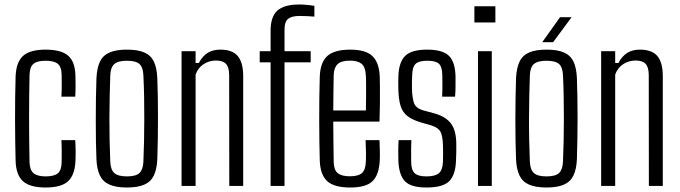

<svg xmlns="http://www.w3.org/2000/svg" viewBox="-20 -828 3026 855"><path d="M253.5 -397.5Q254.5 -415 254.8 -431.8Q255 -448.5 254.8 -464.5Q254.5 -480.5 254.5 -495Q254 -530.5 237.2 -544Q220.5 -557.5 183 -557.5Q145 -557.5 128.8 -543.5Q112.5 -529.5 111.5 -494Q110.5 -447.5 110 -400Q109.5 -352.5 109.5 -303.8Q109.5 -255 110 -205.5Q110.5 -156 111.5 -106Q112.5 -70.5 129.8 -56.5Q147 -42.5 183.5 -42.5Q221 -42.5 237.5 -56.2Q254 -70 254.5 -106.5Q254.5 -129 254.8 -151.8Q255 -174.5 253.5 -204H315Q316.5 -183 316.8 -156.2Q317 -129.5 316 -111.5Q313.5 -49 283.2 -21Q253 7 183.5 7Q113 7 82.2 -21Q51.5 -49 49.5 -111.5Q48.5 -151 47.8 -197.5Q47 -244 47 -294.2Q47 -344.5 47.5 -393.8Q48 -443 49.5 -487.5Q52 -551.5 82.8 -579.2Q113.5 -607 183 -607Q253 -607 284 -579.5Q315 -552 316 -489Q316.5 -467.5 316.5 -444Q316.5 -420.5 315 -397.5Z M545 7Q497 7 467.8 -5.8Q438.5 -18.5 425 -46.2Q411.5 -74 409.5 -118.5Q408 -152 407.2 -196.8Q406.5 -241.5 406.5 -291Q406.5 -340.5 407.2 -389.5Q408 -438.5 409.5 -480.5Q412 -526.5 425.2 -554Q438.5 -581.5 467.8 -594.2Q497 -607 545 -607Q594 -607 623 -594.2Q652 -581.5 665.2 -553.8Q678.5 -526 680.5 -480.5Q682 -443 682.8 -398Q683.5 -353 683.5 -304.8Q683.5 -256.5 682.8 -209.2Q682 -162 680.5 -118.5Q678.5 -74 665 -46.2Q651.5 -18.5 622.5 -5.8Q593.5 7 545 7ZM545 -42.5Q586 -42.5 601.5 -58Q617 -73.5 618.5 -107.5Q620.5 -153 621.5 -200.5Q622.5 -248 622.5 -296.8Q622.5 -345.5 621.8 -394.8Q621 -444 618.5 -493Q617 -529 600.8 -543.2Q584.5 -557.5 545 -557.5Q505.5 -557.5 488.8 -542.5Q472 -527.5 471 -491Q469.5 -448.5 468.5 -401.8Q467.5 -355 467.2 -305.8Q467 -256.5 468 -206.8Q469 -157 471 -109Q472.5 -72.5 489 -57.5Q505.5 -42.5 545 -42.5Z M788.5 0V-600H851V-547.5H865.5Q881 -577.5 904.2 -592.2Q927.5 -607 961.5 -607Q1014 -607 1038.2 -579Q1062.5 -551 1063 -491V0H1001L1000.5 -495Q1000 -529 986.2 -543.8Q972.5 -558.5 941.5 -558.5Q911 -558.5 886.2 -542Q861.5 -525.5 851 -496V0Z M1185 0V-550.5H1136.5V-600H1185V-689.5Q1184.5 -752.5 1214.5 -780.2Q1244.5 -808 1313 -808Q1327 -808 1346.2 -806.2Q1365.5 -804.5 1380 -802V-754Q1367 -755 1350.5 -756Q1334 -757 1314.5 -757Q1279.5 -757 1263 -744.2Q1246.5 -731.5 1247 -693V-600H1363.5V-550.5H1247V0Z M1539.5 7Q1468.5 7 1437.5 -21Q1406.5 -49 1404 -112Q1403 -151 1402.2 -197.8Q1401.5 -244.5 1401.5 -294.2Q1401.5 -344 1402 -393.2Q1402.5 -442.5 1404 -487Q1406.5 -551.5 1438.2 -579.2Q1470 -607 1539 -607Q1608.5 -607 1638.2 -578.5Q1668 -550 1671 -489.5Q1671.5 -478 1671.8 -444.8Q1672 -411.5 1671.8 -368.8Q1671.5 -326 1670 -286.5H1464Q1464 -242 1464.8 -196.8Q1465.5 -151.5 1466 -106Q1467 -70.5 1484.2 -56.8Q1501.5 -43 1537.5 -43Q1575 -43 1591.2 -56.8Q1607.5 -70.5 1609 -106Q1610 -121 1609.8 -148.8Q1609.5 -176.5 1608 -204H1670Q1671 -184.5 1671.5 -156.2Q1672 -128 1671 -112Q1667.5 -48.5 1638.5 -20.8Q1609.5 7 1539.5 7ZM1464 -336H1609.5Q1610 -367.5 1610.2 -399.8Q1610.5 -432 1610.2 -457.8Q1610 -483.5 1609 -494Q1607 -530 1590 -544Q1573 -558 1539 -558Q1499.5 -558 1483.2 -542Q1467 -526 1466 -494Q1465.5 -456 1464.8 -416.2Q1464 -376.5 1464 -336Z M1879 7Q1810 7 1783.2 -21Q1756.5 -49 1754 -111.5Q1753.5 -135.5 1753.5 -156.8Q1753.5 -178 1755 -204H1812Q1810.5 -173.5 1810.8 -149Q1811 -124.5 1811 -106Q1811.5 -70.5 1826.8 -56.5Q1842 -42.5 1879 -42.5Q1917.5 -42.5 1934.2 -56.5Q1951 -70.5 1952.5 -106.5Q1953 -121.5 1953 -134Q1953 -146.5 1953 -158.2Q1953 -170 1952.5 -182.5Q1951 -222.5 1941.8 -240.8Q1932.5 -259 1902.5 -269L1852 -283.5Q1815 -295 1794 -311.5Q1773 -328 1764.2 -355.2Q1755.5 -382.5 1754 -426.5Q1753.5 -447 1753.5 -460Q1753.5 -473 1754 -488Q1756 -551 1784.2 -579Q1812.5 -607 1882.5 -607Q1950.5 -607 1978.8 -579.8Q2007 -552.5 2008.5 -487.5Q2008.5 -476.5 2008.5 -447.5Q2008.5 -418.5 2006.5 -397.5H1949Q1950 -415 1950 -433Q1950 -451 1950 -467Q1950 -483 1949.5 -495Q1949 -530.5 1934.8 -544Q1920.5 -557.5 1882.5 -557.5Q1846 -557.5 1831.2 -544Q1816.5 -530.5 1815.5 -494Q1815 -483 1814.5 -466.5Q1814 -450 1814.5 -433.5Q1815.5 -394 1823.2 -370.2Q1831 -346.5 1864.5 -336.5L1913 -323.5Q1964.5 -309.5 1988.2 -278Q2012 -246.5 2012 -183.5Q2012 -162.5 2011.8 -147.2Q2011.5 -132 2010.5 -110.5Q2008 -48 1979.8 -20.5Q1951.5 7 1879 7Z M2092.5 -728V-800H2186V-728ZM2108.5 0V-600H2170V0Z M2413.5 7Q2365.5 7 2336.2 -5.8Q2307 -18.5 2293.5 -46.2Q2280 -74 2278 -118.5Q2276.5 -152 2275.8 -196.8Q2275 -241.5 2275 -291Q2275 -340.5 2275.8 -389.5Q2276.5 -438.5 2278 -480.5Q2280.5 -526.5 2293.8 -554Q2307 -581.5 2336.2 -594.2Q2365.5 -607 2413.5 -607Q2462.5 -607 2491.5 -594.2Q2520.5 -581.5 2533.8 -553.8Q2547 -526 2549 -480.5Q2550.5 -443 2551.2 -398Q2552 -353 2552 -304.8Q2552 -256.5 2551.2 -209.2Q2550.5 -162 2549 -118.5Q2547 -74 2533.5 -46.2Q2520 -18.5 2491 -5.8Q2462 7 2413.5 7ZM2413.5 -42.5Q2454.5 -42.5 2470 -58Q2485.5 -73.5 2487 -107.5Q2489 -153 2490 -200.5Q2491 -248 2491 -296.8Q2491 -345.5 2490.2 -394.8Q2489.5 -444 2487 -493Q2485.5 -529 2469.2 -543.2Q2453 -557.5 2413.5 -557.5Q2374 -557.5 2357.2 -542.5Q2340.5 -527.5 2339.5 -491Q2338 -448.5 2337 -401.8Q2336 -355 2335.8 -305.8Q2335.5 -256.5 2336.5 -206.8Q2337.5 -157 2339.5 -109Q2341 -72.5 2357.5 -57.5Q2374 -42.5 2413.5 -42.5ZM2394.5 -640 2474 -751.5H2525.5L2443 -640Z M2657 0V-600H2719.5V-547.5H2734Q2749.5 -577.5 2772.8 -592.2Q2796 -607 2830 -607Q2882.5 -607 2906.8 -579Q2931 -551 2931.5 -491V0H2869.5L2869 -495Q2868.5 -529 2854.8 -543.8Q2841 -558.5 2810 -558.5Q2779.5 -558.5 2754.8 -542Q2730 -525.5 2719.5 -496V0Z"/></svg>

Font: Big Shoulders Text Thin Light
Style: Regular
Weight: 300
Version: Version 2.002